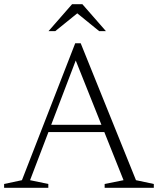

<svg xmlns="http://www.w3.org/2000/svg" viewBox="-22 -890 750 910"><path d="M189.5 -264V-298.5H499.5V-264ZM622.5 -36 707 -18V0H474V-18L563.5 -36L326.5 -629.5H347L120.5 -36L207 -18V0H-2.5V-18L82 -36L334.5 -685H360.5ZM336 -833.5H352.5L240 -742.5H208L319.5 -870H368.5L480 -742.5H448Z"/></svg>

Font: Newsreader 16pt 16pt Light
Style: Regular
Weight: 300
Version: Version 1.003